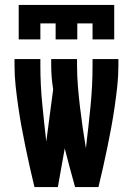

<svg xmlns="http://www.w3.org/2000/svg" viewBox="-20 -760 540 780"><path d="M380 0H285Q274 -39 263.5 -78.5Q253 -118 243 -157L215 0H120Q110 -41 101 -81.5Q92 -122 83.5 -163Q75 -204 67.5 -245Q60 -286 54 -327.5Q48 -369 43.5 -410.5Q39 -452 39 -494V-520H144V-494Q144 -416 151.5 -339Q159 -262 168 -185L196 -397Q192 -421 190 -445.5Q188 -470 188 -494V-520H293V-494Q293 -452 296.5 -409.5Q300 -367 305 -325Q310 -283 316 -241Q322 -199 329 -158Q339 -241 347.5 -325.5Q356 -410 356 -494V-520H461V-494Q461 -452 456.5 -410.5Q452 -369 446 -327.5Q440 -286 432.5 -245Q425 -204 416.5 -163Q408 -122 399 -81.5Q390 -41 380 0ZM56 -600V-740H444V-600H356V-665H294V-600H206V-665H144V-600Z"/></svg>

Font: Iosevka Term Curly Extrabold
Style: Regular
Weight: 800
Designer: Belleve Invis
Foundry: Belleve Invis
Version: Version 32.3.0